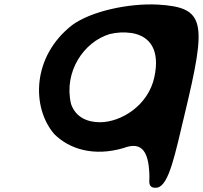

<svg xmlns="http://www.w3.org/2000/svg" viewBox="-20 -670 928 878"><path d="M311 -556C125 -412 124 -178 228 -57C297 12 409 47 545 7C611 -18 649 4 660 88C662 106 664 126 663 150C663 158 656 194 699 188C753 178 781 33 824 -146C926 -570 921 -636 702 -649C567 -656 396 -618 311 -556ZM305 -194C270 -342 364 -479 481 -514C513 -522 546 -524 582 -519C668 -505 712 -439 686 -318C658 -186 532 -111 437 -111C379 -111 326 -134 305 -194Z"/></svg>

Font: Venom Sans
Style: BdObl
Weight: 700
Version: Version 1.001